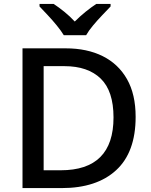

<svg xmlns="http://www.w3.org/2000/svg" viewBox="-20 -961 773 981"><path d="M673 -364Q673 -183 573.5 -91.5Q474 0 295 0H95V-714H316Q425 -714 505 -674Q585 -634 629 -556.5Q673 -479 673 -364ZM560 -361Q560 -496 494.5 -559.5Q429 -623 309 -623H203V-91H290Q560 -91 560 -361ZM306 -781Q292 -804 270 -831Q248 -858 224 -883.5Q200 -909 182 -928V-941H254Q280 -924 308.5 -901Q337 -878 362 -851Q389 -878 417.5 -901Q446 -924 472 -941H545V-928Q527 -909 502.5 -883.5Q478 -858 455.5 -831Q433 -804 420 -781Z"/></svg>

Font: Noto Sans Medium
Style: Regular
Weight: 500
Designer: Monotype Design Team
Foundry: Monotype Imaging Inc.
Version: Version 2.007